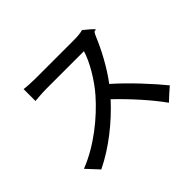

<svg xmlns="http://www.w3.org/2000/svg" viewBox="-147 -960 1235 1235"><g transform="rotate(-45 470.0 -343.0)"><path d="M122 -25 160 16C294 -49 421 -151 522 -261C615 -172 709 -67 771 20L812 -18L854 -55C795 -128 682 -252 585 -337C650 -423 706 -530 739 -610C742 -618 747 -628 753 -638C760 -649 767 -640 771 -646C774 -650 735 -683 705 -706C689 -700 658 -697 623 -697C586 -697 317 -697 274 -697C245 -697 191 -700 172 -703V-595C187 -596 238 -601 274 -601C310 -601 584 -601 619 -601C597 -526 534 -420 470 -347C377 -241 236 -125 84 -66Z"/></g></svg>

Font: GenSekiGothic2 TW M
Style: Regular
Weight: 500
Version: Version 2.100;PS 2.1;hotconv 16.6.51;makeotf.lib2.5.65220 DE